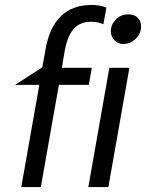

<svg xmlns="http://www.w3.org/2000/svg" viewBox="-20 -756 601 776"><path d="M351 -736Q196 -736 164 -557L151 -484L41 -413H139L66 0H145L218 -413H339L351 -482H230L242 -553Q253 -611 278 -639.5Q303 -668 349 -668Q375 -668 398 -658L410 -726Q380 -736 351 -736ZM503 -482H422L337 0H418ZM428 -630Q428 -609 442.5 -593.5Q457 -578 478 -578Q504 -578 524.5 -595.5Q545 -613 549 -637Q550 -642 550 -650Q550 -672 536 -685Q522 -698 499 -698Q468 -698 448 -677Q428 -656 428 -630Z"/></svg>

Font: Geom Light
Style: Italic
Weight: 300
Italic angle: -10°
Version: Version 1.102